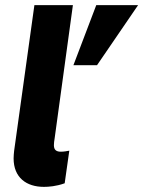

<svg xmlns="http://www.w3.org/2000/svg" viewBox="-20 -717 558 748"><path d="M151 11C169 11 199 9 232 -3L250 -130C240 -128 228 -126 217 -126C202 -126 190 -131 190 -151C190 -158 191 -168 193 -179L264 -697H114L35 -129C34 -119 33 -109 33 -100C33 -25 83 11 151 11ZM266 -463H358L518 -697H355Z"/></svg>

Font: HK Grotesk Black
Style: Italic
Weight: 900
Italic angle: -16°
Designer: Alfredo Marco Pradil
Foundry: Hanken Design Co.
Version: Version 3.001;FEAKit 1.0